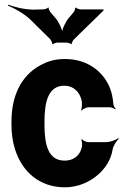

<svg xmlns="http://www.w3.org/2000/svg" viewBox="-20 -790 532 820"><path d="M170 -257V-271C170 -353 185 -424 255 -424C293 -424 321 -398 329 -359C331 -349 330 -326 326 -320L329 -318C333 -324 349 -332 359 -332H448C456 -332 467 -327 472 -323L474 -326C470 -330 464 -339 464 -347C462 -372 457 -396 448 -418C416 -491 348 -538 257 -538C222 -538 192 -531 166 -518C80 -479 29 -393 29 -271V-257C29 -220 34 -185 44 -153C74 -57 148 10 258 10C313 10 364 -13 400 -45C428 -70 454 -106 461 -152C464 -168 478 -189 487 -197L485 -200C475 -192 450 -183 433 -183H357C348 -183 333 -190 330 -196L327 -194C331 -188 332 -168 329 -159C320 -124 293 -104 256 -104C185 -104 170 -174 170 -257ZM216 -714 197 -736C194 -739 186 -753 188 -757L185 -758C184 -754 171 -750 165 -750L126 -749C89 -748 41 -760 15 -770L14 -766C39 -756 83 -732 109 -707L195 -622C198 -618 205 -605 203 -602L206 -600C207 -604 220 -608 224 -608H266C270 -608 282 -604 284 -601L286 -602C285 -605 292 -618 295 -621L422 -745V-750H323C319 -750 306 -754 305 -758L301 -756C303 -753 296 -739 293 -736L275 -715C261 -699 244 -664 244 -647H247C247 -664 230 -699 216 -714Z"/></svg>

Font: Asimov
Style: EdgeNar
Weight: 500
Designer: Google
Version: Version 2.000980: 2014